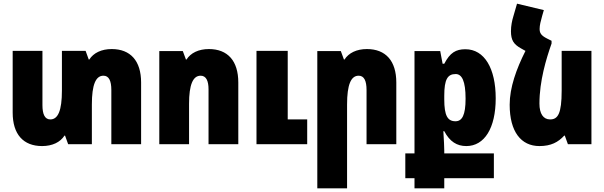

<svg xmlns="http://www.w3.org/2000/svg" viewBox="-20 -785 3289 1045"><path d="M588 -518C532 -518 489 -497 466 -461H463L446 -508H317V-292C317 -184 296 -135 254 -135C224 -135 211 -163 211 -213V-508H49V-172C49 -54 107 10 209 10C265 10 308 -11 331 -47H334L351 0H480V-216C480 -324 501 -373 543 -373C573 -373 586 -345 586 -295V0H748V-336C748 -454 690 -518 588 -518Z M847 0H1009V-220C1009 -324 1030 -373 1072 -373C1102 -373 1115 -345 1115 -299V0H1277V-336C1277 -454 1219 -518 1117 -518C1061 -518 1018 -497 995 -461H992L975 -507H847ZM1376 0H1652V-135H1546V-508H1376Z M1707 240H1869V-216C1869 -324 1890 -373 1932 -373C1962 -373 1975 -345 1975 -295V0H2137V-336C2137 -454 2079 -518 1977 -518C1921 -518 1878 -497 1855 -461H1852L1835 -507H1707Z M2236 240H2398V185H2668V50H2398V35C2398 14 2396 -21 2393 -71H2398C2428 -14 2467 10 2518 10C2617 10 2678 -88 2678 -250C2678 -412 2617 -517 2513 -517C2461 -517 2429 -498 2398 -438H2389L2376 -507H2236V50H2186V185H2236ZM2459 -125C2416 -125 2398 -156 2398 -244V-264C2398 -353 2416 -382 2460 -382C2494 -382 2514 -344 2514 -248C2514 -158 2495 -125 2459 -125Z M2982 -563 2958 -575C2924 -592 2917 -606 2917 -628C2917 -647 2923 -671 2931 -699L2940 -730L2794 -765L2774 -696C2767 -673 2761 -645 2761 -615C2761 -566 2776 -544 2815 -522L2840 -508C2790 -409 2754 -308 2754 -215C2754 -68 2816 10 2916 10C2979 10 3018 -11 3051 -47H3054L3071 0H3199V-508H3037V-292C3037 -165 3016 -135 2974 -135C2937 -135 2916 -166 2916 -221C2916 -344 2953 -466 2982 -548Z"/></svg>

Font: Noto Sans Armenian ExtraCondensed Black
Style: Regular
Weight: 900
Width: 2
Designer: Monotype Design Team
Foundry: Monotype Imaging Inc.
Version: Version 2.008